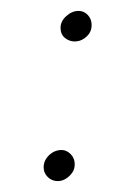

<svg xmlns="http://www.w3.org/2000/svg" viewBox="-20 -332 216 352"><path d="M60 -25Q60 -38 70 -47.5Q80 -57 93 -57Q102 -57 109.5 -49.5Q117 -42 117 -31Q117 -22 112.5 -15.5Q108 -9 101 -4.5Q94 0 86 0Q75 0 67.5 -7.5Q60 -15 60 -25ZM91 -281Q91 -293 101.5 -302.5Q112 -312 124 -312Q134 -312 141 -304.5Q148 -297 148 -286Q148 -277 143.5 -270.5Q139 -264 132 -260Q125 -256 117 -256Q107 -256 99 -262.5Q91 -269 91 -281Z"/></svg>

Font: Josefin Sans Thin ExtraLight
Style: Italic
Weight: 250
Italic angle: -7°
Version: Version 2.000